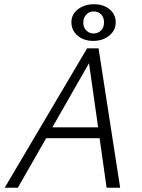

<svg xmlns="http://www.w3.org/2000/svg" viewBox="-20 -886 670 906"><path d="M450 -234H198L64 0H2L391 -658H445L547 0H483ZM443 -285 400 -588 227 -285ZM317 -781Q317 -818 347.5 -842Q378 -866 424 -866Q469 -866 497.5 -842Q526 -818 526 -780Q526 -743 495.5 -718Q465 -693 420 -693Q375 -693 346 -718Q317 -743 317 -781ZM471 -781Q471 -803 457.5 -817.5Q444 -832 423 -832Q401 -832 387 -817Q373 -802 373 -779Q373 -757 387 -742.5Q401 -728 421 -728Q443 -728 457 -742.5Q471 -757 471 -781Z"/></svg>

Font: Ysabeau Semilight
Style: Italic
Weight: 300
Italic angle: -12°
Designer: Christian Thalmann (Catharsis Fonts)
Version: Version 0.003